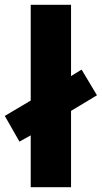

<svg xmlns="http://www.w3.org/2000/svg" viewBox="-33 -780 424 800"><path d="M95 0V-216L48 -190L-13 -297L95 -361V-760H263V-463L307 -490L371 -383L263 -318V0Z"/></svg>

Font: Noto Sans Gujarati UI ExtraBold
Style: Regular
Weight: 800
Designer: Jelle Bosma - Monotype Design Team, Universal Thirst
Foundry: Monotype Imaging Inc.
Version: Version 2.106; ttfautohint (v1.8.4.7-5d5b)